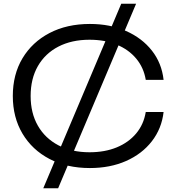

<svg xmlns="http://www.w3.org/2000/svg" viewBox="-20 -892 942 1034"><path d="M633 -872H713L293 122H213ZM861 -289Q851 -200 798 -131.5Q745 -63 659 -25Q573 13 464 13Q340 13 246.5 -36Q153 -85 101 -172.5Q49 -260 49 -375Q49 -491 101 -578Q153 -665 246.5 -714Q340 -763 464 -763Q573 -763 659 -725Q745 -687 798 -619.5Q851 -552 861 -462H765Q754 -528 713.5 -576.5Q673 -625 609 -651.5Q545 -678 462 -678Q366 -678 294.5 -641Q223 -604 184 -536Q145 -468 145 -375Q145 -283 184 -215Q223 -147 294.5 -109.5Q366 -72 462 -72Q545 -72 609 -98.5Q673 -125 713.5 -173.5Q754 -222 765 -289Z"/></svg>

Font: Unbounded Light
Style: Regular
Weight: 300
Designer: Luke Prowse, Jean-Baptiste Morizot, Fátima Lázaro, Florian Runge
Foundry: NaN
Version: Version 1.700